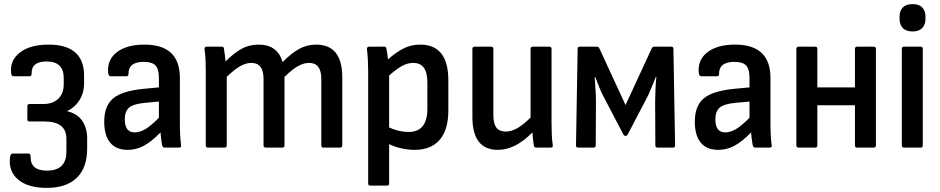

<svg xmlns="http://www.w3.org/2000/svg" viewBox="-20 -718 4573 934"><path d="M207 196Q115 196 67.5 155Q20 114 29 46Q31 29 42 29H119Q129 29 129 45Q128 112 208 112Q303 112 303 20V-43Q303 -127 197 -127H123Q113 -127 113 -138V-201Q113 -212 123 -212H190Q237 -212 263.5 -237.5Q290 -263 290 -308V-338Q290 -419 207 -419Q133 -419 134 -362Q134 -347 124 -347H46Q35 -347 34 -365Q28 -425 77.5 -463Q127 -501 216 -501Q389 -501 389 -350V-311Q389 -267 367 -231.5Q345 -196 307 -178V-177Q357 -165 380.5 -129.5Q404 -94 404 -45V5Q404 98 353.5 147Q303 196 207 196Z M601 11Q545 11 516 -24Q487 -59 487 -126Q487 -203 530.5 -239.5Q574 -276 680 -286L753 -293V-339Q753 -382 736.5 -399.5Q720 -417 679 -417Q604 -417 605 -358Q605 -347 595 -347H518Q508 -347 506 -365Q501 -428 549 -464.5Q597 -501 683 -501Q855 -501 855 -339V-123Q855 -86 856.5 -59Q858 -32 861 -12Q863 0 851 0H780Q771 0 768 -14Q767 -21 764.5 -38.5Q762 -56 761 -74Q717 -29 680 -9Q643 11 601 11ZM587 -137Q587 -74 635 -74Q660 -74 686.5 -89.5Q713 -105 753 -145V-224L688 -218Q630 -213 608.5 -195Q587 -177 587 -137Z M992 0Q981 0 981 -11V-366Q981 -394 980 -424Q979 -454 975 -478Q974 -491 986 -491H1059Q1068 -491 1069 -483Q1071 -469 1073.5 -452.5Q1076 -436 1077 -419Q1118 -460 1155 -480.5Q1192 -501 1238 -501Q1330 -501 1355 -416Q1397 -459 1435 -480Q1473 -501 1518 -501Q1645 -501 1645 -342V-11Q1645 0 1634 0H1553Q1543 0 1543 -11V-334Q1543 -412 1484 -412Q1457 -412 1429 -396Q1401 -380 1364 -344V-11Q1364 0 1354 0H1273Q1262 0 1262 -11V-334Q1262 -412 1203 -412Q1176 -412 1148 -396Q1120 -380 1083 -344V-11Q1083 0 1073 0Z M1782 185Q1771 185 1771 174V-373Q1771 -398 1769.5 -427Q1768 -456 1765 -478Q1764 -491 1776 -491H1849Q1859 -491 1860 -480Q1862 -472 1864 -457Q1866 -442 1867 -429Q1908 -465 1944.5 -483Q1981 -501 2024 -501Q2161 -501 2161 -327V-180Q2161 -87 2119 -38Q2077 11 1997 11Q1966 11 1932 3.5Q1898 -4 1873 -17V174Q1873 185 1863 185ZM1991 -412Q1964 -412 1938 -398.5Q1912 -385 1873 -351V-98Q1896 -87 1920.5 -81.5Q1945 -76 1967 -76Q2059 -76 2059 -189V-317Q2059 -412 1991 -412Z M2402 11Q2278 11 2278 -149V-480Q2278 -491 2289 -491H2370Q2380 -491 2380 -480V-160Q2380 -117 2394.5 -97.5Q2409 -78 2440 -78Q2467 -78 2495 -93.5Q2523 -109 2561 -146V-480Q2561 -491 2572 -491H2652Q2663 -491 2663 -480V-124Q2663 -96 2664 -67Q2665 -38 2669 -11Q2671 0 2658 0H2589Q2578 0 2577 -10Q2572 -41 2570 -74Q2487 11 2402 11Z M2792 0Q2782 0 2782 -11L2790 -480Q2790 -491 2800 -491H2884Q2892 -491 2896 -482L3023 -207L3150 -482Q3154 -491 3162 -491H3246Q3256 -491 3256 -480L3264 -11Q3264 0 3254 0H3179Q3168 0 3168 -11L3167 -223Q3167 -246 3168.5 -281Q3170 -316 3173 -343H3170Q3160 -318 3150.5 -295Q3141 -272 3133 -254L3033 -63Q3030 -57 3023 -57Q3016 -57 3013 -63L2913 -254Q2904 -272 2894.5 -295Q2885 -318 2876 -343H2873Q2875 -316 2877 -281.5Q2879 -247 2879 -223L2878 -11Q2878 0 2867 0Z M3474 11Q3418 11 3389 -24Q3360 -59 3360 -126Q3360 -203 3403.5 -239.5Q3447 -276 3553 -286L3626 -293V-339Q3626 -382 3609.5 -399.5Q3593 -417 3552 -417Q3477 -417 3478 -358Q3478 -347 3468 -347H3391Q3381 -347 3379 -365Q3374 -428 3422 -464.5Q3470 -501 3556 -501Q3728 -501 3728 -339V-123Q3728 -86 3729.5 -59Q3731 -32 3734 -12Q3736 0 3724 0H3653Q3644 0 3641 -14Q3640 -21 3637.5 -38.5Q3635 -56 3634 -74Q3590 -29 3553 -9Q3516 11 3474 11ZM3460 -137Q3460 -74 3508 -74Q3533 -74 3559.5 -89.5Q3586 -105 3626 -145V-224L3561 -218Q3503 -213 3481.5 -195Q3460 -177 3460 -137Z M3865 0Q3854 0 3854 -11V-480Q3854 -491 3865 -491H3946Q3956 -491 3956 -480V-293H4139V-480Q4139 -491 4149 -491H4230Q4241 -491 4241 -480V-11Q4241 0 4230 0H4149Q4139 0 4139 -11V-206H3956V-11Q3956 0 3946 0Z M4378 0Q4367 0 4367 -11V-480Q4367 -491 4378 -491H4459Q4469 -491 4469 -480V-11Q4469 0 4459 0ZM4419 -565Q4387 -565 4371.5 -582Q4356 -599 4356 -625V-638Q4356 -665 4371.5 -681.5Q4387 -698 4419 -698Q4451 -698 4466.5 -681.5Q4482 -665 4482 -638V-625Q4482 -599 4466.5 -582Q4451 -565 4419 -565Z"/></svg>

Font: Sofia Sans Extra Cond
Style: Bold
Weight: 700
Width: 1
Designer: Botio Nikoltchev, Ani Petrova
Foundry: lettersoup
Version: Version 4.100; ttfautohint (v1.8.3)